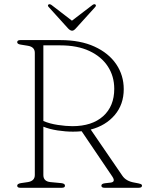

<svg xmlns="http://www.w3.org/2000/svg" viewBox="-20 -890 693 910"><path d="M566.5 -467.5Q566.5 -395 523.8 -344.8Q481 -294.5 410 -276L560 -57Q577.5 -31 617.5 -24.5Q640 -20.5 646.5 -18Q653 -15.5 653 -10Q653 0 637 0H476Q460.5 0 460.5 -10Q460.5 -19.5 477.5 -21.5L504 -24.5Q529.5 -27.5 512.5 -53L367 -268Q347 -266 326 -266Q290.5 -266 253 -271.8Q215.5 -277.5 185.5 -289.5V-60.5Q185.5 -30.5 218.5 -27L271 -22Q288 -20 288 -10Q288 0 273 0H76.5Q61.5 0 61.5 -10Q61.5 -19 78.5 -22L112.5 -27Q145 -32.5 145 -60.5V-639.5Q145 -667.5 112.5 -673L78.5 -678.5Q61.5 -681 61.5 -690Q61.5 -700 76.5 -700H266Q360.5 -700 427.8 -669.2Q495 -638.5 530.8 -585.8Q566.5 -533 566.5 -467.5ZM185.5 -675V-316.5Q216 -303.5 254.5 -297.8Q293 -292 323 -292Q416 -292 468.8 -339.2Q521.5 -386.5 521.5 -469Q521.5 -528.5 491.2 -575Q461 -621.5 404 -648.2Q347 -675 266 -675ZM340 -756Q330 -744.5 322 -744.5Q312.5 -744.5 302 -756L211 -856.5Q203.5 -864.5 210.5 -869Q215.5 -872 224 -866.5L321 -792L418.5 -866.5Q426.5 -872 431.5 -869Q438 -864.5 431 -856.5Z"/></svg>

Font: Fraunces 9pt S050 Thin
Style: Regular
Weight: 100
Version: Version 1.000; ttfautohint (v1.8.3)